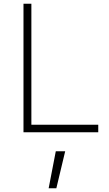

<svg xmlns="http://www.w3.org/2000/svg" viewBox="-20 -705 579 1022"><path d="M105 -685H147V-41H503V-1H105ZM277 100H327L280 297H239Z"/></svg>

Font: Bellota Light
Style: Regular
Weight: 300
Designer: Kemie Guaida
Foundry: Kemie Guaida
Version: Version 4.001